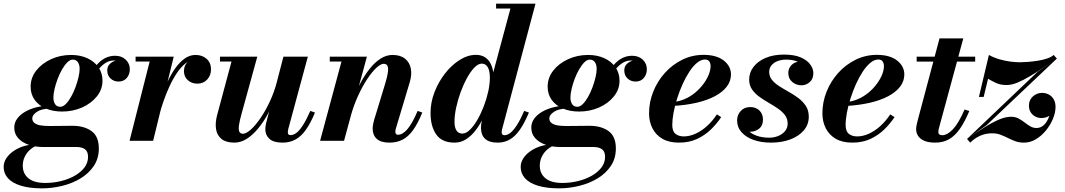

<svg xmlns="http://www.w3.org/2000/svg" viewBox="-83 -770 5825 1050"><path d="M147 260Q79 260 32 245.8Q-15 231.5 -39 205.2Q-63 179 -63 143Q-63 118 -48.8 96Q-34.5 74 -10.2 57Q14 40 44 30.2Q74 20.5 105.5 20.5H132Q105 29 84.8 45.8Q64.5 62.5 53 85.8Q41.5 109 41.5 136Q41.5 179.5 72.5 205Q103.5 230.5 165 230.5Q209 230.5 250.8 220.2Q292.5 210 325.8 191Q359 172 378.8 146Q398.5 120 398.5 88Q398.5 58.5 381.8 46.2Q365 34 336 34Q327 34 307.8 34Q288.5 34 264.8 34Q241 34 218 34Q195 34 177.5 34Q160 34 153.5 34Q108.5 34 72.5 21.2Q36.5 8.5 15.8 -15.2Q-5 -39 -5 -72Q-5 -100 11.8 -122.2Q28.5 -144.5 56.8 -160.2Q85 -176 120.2 -184.2Q155.5 -192.5 193 -192.5L192 -176Q145.5 -176 119.5 -158.8Q93.5 -141.5 93.5 -123Q93.5 -106 106.2 -96.8Q119 -87.5 139.8 -84.2Q160.5 -81 184 -81Q201.5 -81 226.8 -81.2Q252 -81.5 276.2 -81.8Q300.5 -82 315 -82Q377 -82 417.2 -53.2Q457.5 -24.5 457.5 42Q457.5 96.5 430 137.5Q402.5 178.5 357.2 205.8Q312 233 257 246.5Q202 260 147 260ZM256 -160Q206.5 -160 167.8 -176.5Q129 -193 106.8 -223.5Q84.5 -254 84.5 -296.5Q84.5 -344.5 115 -383.8Q145.5 -423 196 -446.2Q246.5 -469.5 306 -469.5Q355 -469.5 393.8 -452Q432.5 -434.5 455 -402.8Q477.5 -371 477.5 -328.5Q477.5 -281 446.8 -242.8Q416 -204.5 365.8 -182.2Q315.5 -160 256 -160ZM247 -186Q261.5 -186 276.5 -200.8Q291.5 -215.5 305.2 -239.8Q319 -264 329.5 -292.2Q340 -320.5 346.2 -347.2Q352.5 -374 352.5 -394Q352.5 -415 343.2 -429.5Q334 -444 314.5 -444Q300 -444 285 -429Q270 -414 256.2 -390Q242.5 -366 232 -338Q221.5 -310 215.2 -283Q209 -256 209 -236Q209 -215 218.2 -200.5Q227.5 -186 247 -186ZM547 -465Q582 -465 604.5 -443.8Q627 -422.5 627 -391.5Q627 -363.5 610.5 -343.8Q594 -324 565 -324Q539.5 -324 521.5 -340.8Q503.5 -357.5 503.5 -385.5Q503.5 -406.5 517.8 -420.5Q532 -434.5 551.5 -438Q559 -436 566 -431Q573 -426 577.5 -418Q572.5 -427.5 561.8 -433.2Q551 -439 538.5 -439Q516.5 -439 496.5 -427.2Q476.5 -415.5 458.8 -394.2Q441 -373 427 -344L408 -354.5Q434.5 -410 469.2 -437.5Q504 -465 547 -465Z M625.5 0 735.5 -433.5H658.5V-460H867L754.5 0ZM772.5 -139Q782 -181 796.5 -227Q811 -273 830.2 -316Q849.5 -359 873.5 -393.8Q897.5 -428.5 925.8 -449Q954 -469.5 986 -469.5Q1023.5 -469.5 1047.2 -448Q1071 -426.5 1071 -391Q1071 -357.5 1050 -335Q1029 -312.5 996 -312.5Q965.5 -312.5 944.2 -331.5Q923 -350.5 923 -381Q923 -412.5 943.8 -432.2Q964.5 -452 997.5 -452Q1029.5 -452 1049.8 -436.5Q1070 -421 1070 -391L1043.5 -391.5Q1043.5 -416 1028 -430Q1012.5 -444 985.5 -444Q957.5 -444 932.2 -424Q907 -404 884.5 -370.8Q862 -337.5 843.5 -297Q825 -256.5 810.8 -215.5Q796.5 -174.5 788 -139Z M1198.5 10Q1153.5 10 1128.8 -9.8Q1104 -29.5 1098.5 -63.8Q1093 -98 1104.5 -141L1183 -433.5H1120V-460H1324L1238.5 -149.5Q1227.5 -110.5 1224 -86Q1220.5 -61.5 1225.8 -50Q1231 -38.5 1246.5 -38.5Q1263 -38.5 1288.5 -61.2Q1314 -84 1341.5 -124Q1369 -164 1393.2 -216Q1417.5 -268 1432.5 -327H1452.5Q1441.5 -282.5 1423 -235.2Q1404.5 -188 1380.5 -144.2Q1356.5 -100.5 1327.2 -65.5Q1298 -30.5 1265.5 -10.2Q1233 10 1198.5 10ZM1462 10Q1413.5 10 1390.8 -10.5Q1368 -31 1368 -62Q1368 -70 1369.2 -79.8Q1370.5 -89.5 1372.5 -97.5L1467 -460H1600.5L1493.5 -64.5Q1492.5 -60 1491.8 -55.2Q1491 -50.5 1491 -46.5Q1491 -31 1505.5 -31Q1521 -31 1537.8 -43.2Q1554.5 -55.5 1573.2 -84.5Q1592 -113.5 1614 -163.5L1639.5 -154.5Q1615.5 -96 1589.5 -59.8Q1563.5 -23.5 1532.5 -6.8Q1501.5 10 1462 10Z M2047.5 10Q2000 10 1977.5 -10.5Q1955 -31 1955 -67Q1955 -77.5 1957.5 -91Q1960 -104.5 1963 -114L2023 -311Q2035 -349.5 2038.2 -374Q2041.5 -398.5 2036 -409.8Q2030.5 -421 2015.5 -421Q1998.5 -421 1974.5 -398.5Q1950.5 -376 1924.2 -336Q1898 -296 1874.2 -244Q1850.5 -192 1834.5 -133H1817Q1828.5 -177.5 1846.5 -224.5Q1864.5 -271.5 1887.8 -315.2Q1911 -359 1938.8 -394Q1966.5 -429 1998 -449.2Q2029.5 -469.5 2063.5 -469.5Q2106 -469.5 2131.2 -449.8Q2156.5 -430 2163.5 -396Q2170.5 -362 2157.5 -319.5L2082.5 -69Q2081 -65 2080 -59.5Q2079 -54 2079 -50Q2079 -42 2082.5 -37.5Q2086 -33 2093.5 -33Q2119 -33 2145.2 -63.8Q2171.5 -94.5 2201 -163.5L2226.5 -154.5Q2202 -94.5 2175.8 -58.2Q2149.5 -22 2118.2 -6Q2087 10 2047.5 10ZM1667.5 0 1784.5 -433.5H1720.5V-460H1923.5L1798.5 0Z M2638.5 10Q2592 10 2569.8 -11Q2547.5 -32 2547.5 -69.5Q2547.5 -74.5 2547.8 -82.2Q2548 -90 2550 -97.5L2565.5 -177.5L2600.5 -259L2600 -320L2708.5 -723.5H2630V-750H2845.5L2662.5 -62Q2660.5 -54.5 2660.5 -46.5Q2660.5 -40 2664 -35.2Q2667.5 -30.5 2676 -30.5Q2691 -30.5 2707.5 -43Q2724 -55.5 2743 -84.5Q2762 -113.5 2783.5 -163.5L2809.5 -154.5Q2785 -96 2759.5 -59.8Q2734 -23.5 2704.5 -6.8Q2675 10 2638.5 10ZM2403 10Q2334 10 2302.8 -34.5Q2271.5 -79 2271.5 -152.5Q2271.5 -210 2293.2 -266.2Q2315 -322.5 2351 -368.5Q2387 -414.5 2431 -442.2Q2475 -470 2520 -470Q2551 -470 2572.5 -454.8Q2594 -439.5 2605.2 -411Q2616.5 -382.5 2616.5 -342.5Q2616.5 -317.5 2610.2 -282Q2604 -246.5 2591.8 -206.8Q2579.5 -167 2561.2 -128.5Q2543 -90 2519.2 -58.8Q2495.5 -27.5 2466.5 -8.8Q2437.5 10 2403 10ZM2445.5 -39.5Q2465 -39.5 2486 -59.5Q2507 -79.5 2526.5 -112.8Q2546 -146 2561.8 -186.5Q2577.5 -227 2586.8 -268.5Q2596 -310 2596 -346Q2596 -370 2591 -386.8Q2586 -403.5 2576 -412.8Q2566 -422 2551.5 -422Q2532 -422 2511.2 -400.5Q2490.5 -379 2471 -343.5Q2451.5 -308 2436 -265.8Q2420.5 -223.5 2411.5 -181Q2402.5 -138.5 2402.5 -103.5Q2402.5 -73.5 2413.2 -56.5Q2424 -39.5 2445.5 -39.5Z M2974.5 260Q2906.5 260 2859.5 245.8Q2812.5 231.5 2788.5 205.2Q2764.5 179 2764.5 143Q2764.5 118 2778.8 96Q2793 74 2817.2 57Q2841.5 40 2871.5 30.2Q2901.5 20.5 2933 20.5H2959.5Q2932.5 29 2912.2 45.8Q2892 62.5 2880.5 85.8Q2869 109 2869 136Q2869 179.5 2900 205Q2931 230.5 2992.5 230.5Q3036.5 230.5 3078.2 220.2Q3120 210 3153.2 191Q3186.5 172 3206.2 146Q3226 120 3226 88Q3226 58.5 3209.2 46.2Q3192.5 34 3163.5 34Q3154.5 34 3135.2 34Q3116 34 3092.2 34Q3068.5 34 3045.5 34Q3022.5 34 3005 34Q2987.5 34 2981 34Q2936 34 2900 21.2Q2864 8.5 2843.2 -15.2Q2822.5 -39 2822.5 -72Q2822.5 -100 2839.2 -122.2Q2856 -144.5 2884.2 -160.2Q2912.5 -176 2947.8 -184.2Q2983 -192.5 3020.5 -192.5L3019.5 -176Q2973 -176 2947 -158.8Q2921 -141.5 2921 -123Q2921 -106 2933.8 -96.8Q2946.5 -87.5 2967.2 -84.2Q2988 -81 3011.5 -81Q3029 -81 3054.2 -81.2Q3079.5 -81.5 3103.8 -81.8Q3128 -82 3142.5 -82Q3204.5 -82 3244.8 -53.2Q3285 -24.5 3285 42Q3285 96.5 3257.5 137.5Q3230 178.5 3184.8 205.8Q3139.5 233 3084.5 246.5Q3029.5 260 2974.5 260ZM3083.5 -160Q3034 -160 2995.2 -176.5Q2956.5 -193 2934.2 -223.5Q2912 -254 2912 -296.5Q2912 -344.5 2942.5 -383.8Q2973 -423 3023.5 -446.2Q3074 -469.5 3133.5 -469.5Q3182.5 -469.5 3221.2 -452Q3260 -434.5 3282.5 -402.8Q3305 -371 3305 -328.5Q3305 -281 3274.2 -242.8Q3243.5 -204.5 3193.2 -182.2Q3143 -160 3083.5 -160ZM3074.5 -186Q3089 -186 3104 -200.8Q3119 -215.5 3132.8 -239.8Q3146.5 -264 3157 -292.2Q3167.5 -320.5 3173.8 -347.2Q3180 -374 3180 -394Q3180 -415 3170.8 -429.5Q3161.5 -444 3142 -444Q3127.5 -444 3112.5 -429Q3097.5 -414 3083.8 -390Q3070 -366 3059.5 -338Q3049 -310 3042.8 -283Q3036.5 -256 3036.5 -236Q3036.5 -215 3045.8 -200.5Q3055 -186 3074.5 -186ZM3374.5 -465Q3409.5 -465 3432 -443.8Q3454.5 -422.5 3454.5 -391.5Q3454.5 -363.5 3438 -343.8Q3421.5 -324 3392.5 -324Q3367 -324 3349 -340.8Q3331 -357.5 3331 -385.5Q3331 -406.5 3345.2 -420.5Q3359.5 -434.5 3379 -438Q3386.5 -436 3393.5 -431Q3400.5 -426 3405 -418Q3400 -427.5 3389.2 -433.2Q3378.5 -439 3366 -439Q3344 -439 3324 -427.2Q3304 -415.5 3286.2 -394.2Q3268.5 -373 3254.5 -344L3235.5 -354.5Q3262 -410 3296.8 -437.5Q3331.5 -465 3374.5 -465Z M3630 10Q3575.5 10 3539.2 -11.2Q3503 -32.5 3484.8 -68.8Q3466.5 -105 3466.5 -150Q3466.5 -211.5 3489.5 -269Q3512.5 -326.5 3553.5 -371.8Q3594.5 -417 3648.5 -443.5Q3702.5 -470 3764.5 -470Q3835.5 -470 3875 -439Q3914.5 -408 3914.5 -363Q3914.5 -326.5 3891.8 -296.5Q3869 -266.5 3826.8 -244Q3784.5 -221.5 3726 -208Q3667.5 -194.5 3595.5 -190.5V-212Q3630 -214.5 3661.5 -228.2Q3693 -242 3718.8 -263.5Q3744.5 -285 3763.5 -310.5Q3782.5 -336 3792.8 -361.5Q3803 -387 3803 -408.5Q3803 -423.5 3796 -434Q3789 -444.5 3772 -444.5Q3750.5 -444.5 3728.8 -426.5Q3707 -408.5 3687 -378Q3667 -347.5 3650 -309.8Q3633 -272 3620.2 -231.8Q3607.5 -191.5 3600.5 -153.8Q3593.5 -116 3593.5 -86.5Q3593.5 -52 3611.2 -38Q3629 -24 3656.5 -24Q3688.5 -24 3721.2 -39Q3754 -54 3784 -81.2Q3814 -108.5 3837.5 -144.5L3861 -129.5Q3837.5 -94 3805 -62.2Q3772.5 -30.5 3729.2 -10.2Q3686 10 3630 10Z M4133.5 10Q4080 10 4038.2 -4.8Q3996.5 -19.5 3972.2 -47Q3948 -74.5 3948 -111.5Q3948 -141.5 3967.8 -163Q3987.5 -184.5 4020.5 -184.5Q4050.5 -184.5 4070 -165.8Q4089.5 -147 4089.5 -115.5Q4089.5 -83 4068.2 -66.2Q4047 -49.5 4019 -49.5Q3999.5 -49.5 3983.8 -58Q3968 -66.5 3958.5 -80.8Q3949 -95 3949 -111.5H3985.5Q3985.5 -82.5 4003.8 -61.2Q4022 -40 4053 -28.5Q4084 -17 4123 -17Q4149.5 -17 4172.5 -26.2Q4195.5 -35.5 4210 -52.8Q4224.5 -70 4224.5 -94.5Q4224.5 -121 4209.2 -141Q4194 -161 4170 -177.2Q4146 -193.5 4119 -209Q4092 -224.5 4068 -242Q4044 -259.5 4029 -282Q4014 -304.5 4014 -334.5Q4014 -373 4037.5 -404Q4061 -435 4103.8 -453.2Q4146.5 -471.5 4204.5 -471.5Q4261 -471.5 4296.2 -456Q4331.5 -440.5 4348.2 -417.2Q4365 -394 4365 -370.5Q4365 -338 4345 -320.8Q4325 -303.5 4300 -303.5Q4272 -303.5 4250 -321.5Q4228 -339.5 4228 -371.5Q4228 -397 4246.5 -415.2Q4265 -433.5 4295 -433.5Q4320.5 -433.5 4342.2 -416Q4364 -398.5 4364 -370.5H4331.5Q4331.5 -388.5 4317.8 -405.5Q4304 -422.5 4278.2 -433.2Q4252.5 -444 4217 -444Q4190 -444 4169 -435.8Q4148 -427.5 4135.8 -412.5Q4123.5 -397.5 4123.5 -377Q4123.5 -351.5 4139.2 -332.5Q4155 -313.5 4179.5 -298Q4204 -282.5 4231.8 -267Q4259.5 -251.5 4284 -233Q4308.5 -214.5 4324.2 -190.2Q4340 -166 4340 -132Q4340 -89 4312.8 -57Q4285.5 -25 4238.8 -7.5Q4192 10 4133.5 10Z M4578 10Q4523.5 10 4487.2 -11.2Q4451 -32.5 4432.8 -68.8Q4414.5 -105 4414.5 -150Q4414.5 -211.5 4437.5 -269Q4460.5 -326.5 4501.5 -371.8Q4542.5 -417 4596.5 -443.5Q4650.5 -470 4712.5 -470Q4783.5 -470 4823 -439Q4862.5 -408 4862.5 -363Q4862.5 -326.5 4839.8 -296.5Q4817 -266.5 4774.8 -244Q4732.5 -221.5 4674 -208Q4615.5 -194.5 4543.5 -190.5V-212Q4578 -214.5 4609.5 -228.2Q4641 -242 4666.8 -263.5Q4692.5 -285 4711.5 -310.5Q4730.5 -336 4740.8 -361.5Q4751 -387 4751 -408.5Q4751 -423.5 4744 -434Q4737 -444.5 4720 -444.5Q4698.5 -444.5 4676.8 -426.5Q4655 -408.5 4635 -378Q4615 -347.5 4598 -309.8Q4581 -272 4568.2 -231.8Q4555.5 -191.5 4548.5 -153.8Q4541.5 -116 4541.5 -86.5Q4541.5 -52 4559.2 -38Q4577 -24 4604.5 -24Q4636.5 -24 4669.2 -39Q4702 -54 4732 -81.2Q4762 -108.5 4785.5 -144.5L4809 -129.5Q4785.5 -94 4753 -62.2Q4720.5 -30.5 4677.2 -10.2Q4634 10 4578 10Z M5031.5 10Q4993 10 4970 -0.8Q4947 -11.5 4937 -28.2Q4927 -45 4927 -63.5Q4927 -75 4930.8 -91.2Q4934.5 -107.5 4938.5 -122.5L5055 -560H5185L5053 -73.5Q5051.5 -68 5050 -61.5Q5048.5 -55 5048.5 -48Q5048.5 -30.5 5070.5 -30.5Q5083 -30.5 5097.5 -38.2Q5112 -46 5127.8 -62.5Q5143.5 -79 5159.5 -106Q5175.5 -133 5192 -171L5218 -163Q5194 -105.5 5167.5 -67Q5141 -28.5 5108.2 -9.2Q5075.5 10 5031.5 10ZM4930 -433V-460H5250V-433Z M5205.5 -10 5592 -378 5696.5 -449.5 5312.5 -85.5ZM5223 10 5205.5 -10Q5256.5 -46 5300 -73.2Q5343.5 -100.5 5379.8 -116Q5416 -131.5 5446.5 -131.5Q5469.5 -131.5 5487.2 -122Q5505 -112.5 5520.2 -100.5Q5535.5 -88.5 5551.2 -79.2Q5567 -70 5585.5 -70Q5608.5 -70 5625.8 -86.2Q5643 -102.5 5652.8 -128.8Q5662.5 -155 5662.5 -185H5688.5Q5688 -169 5677 -155.2Q5666 -141.5 5648.8 -133Q5631.5 -124.5 5612.5 -124.5Q5594 -124.5 5578.5 -132.8Q5563 -141 5553.5 -156.2Q5544 -171.5 5544 -192.5Q5544 -223 5565.5 -242.5Q5587 -262 5615 -262Q5636 -262 5652.8 -253Q5669.5 -244 5679.5 -226.8Q5689.5 -209.5 5689.5 -185Q5689.5 -155.5 5675.8 -121.5Q5662 -87.5 5637.8 -57.5Q5613.5 -27.5 5582.5 -8.8Q5551.5 10 5516.5 10Q5490.5 10 5469.5 2.2Q5448.5 -5.5 5428.8 -15.5Q5409 -25.5 5388.5 -33.2Q5368 -41 5343 -41Q5307 -41 5277 -27.5Q5247 -14 5223 10ZM5270.5 -240 5325 -469.5Q5352 -454.5 5382.5 -445.8Q5413 -437 5442.2 -433.2Q5471.5 -429.5 5494.5 -429.5Q5512.5 -429.5 5538.5 -431.5Q5564.5 -433.5 5592 -437.8Q5619.5 -442 5642.8 -449.8Q5666 -457.5 5679 -469.5L5697 -449.5Q5660.5 -425.5 5623 -400Q5585.5 -374.5 5549.5 -353Q5513.5 -331.5 5481.2 -318.2Q5449 -305 5421.5 -305Q5388.5 -305 5364.2 -316.2Q5340 -327.5 5320.5 -339.5L5296.5 -240Z"/></svg>

Font: Bodoni Moda 9pt
Style: Bold Italic
Weight: 700
Italic angle: -13°
Designer: Owen Earl
Foundry: indestructible type
Version: Version 2.004